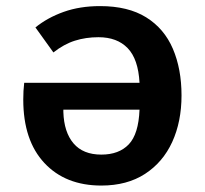

<svg xmlns="http://www.w3.org/2000/svg" viewBox="-20 -578 655 614"><path d="M300 -558.5Q389.7 -558.5 447.4 -522.6Q505.1 -486.7 532.8 -422.1Q560.5 -357.4 560.5 -272.8Q560.5 -189.2 530.8 -124.1Q501 -59 443.6 -21.8Q386.2 15.4 304.1 15.4Q189.2 15.4 121.8 -56.9Q54.4 -129.2 54.4 -259.5Q54.4 -272.3 55.1 -286.9Q55.9 -301.5 57.4 -313.3H426.2Q422.1 -389.2 388.2 -424.1Q354.4 -459 294.9 -459Q254.4 -459 219.5 -447.9Q184.6 -436.9 150.8 -410.3L93.3 -490.3Q131.8 -521.5 183.6 -540Q235.4 -558.5 300 -558.5ZM304.1 -83.6Q360.5 -83.6 391.8 -116.4Q423.1 -149.2 426.2 -227.2H182.6V-220Q184.6 -155.4 215.1 -119.5Q245.6 -83.6 304.1 -83.6Z"/></svg>

Font: Fira Code SemiBold
Style: Regular
Weight: 600
Designer: Carrois Corporate, Edenspiekermann AG, Nikita Prokopov
Foundry: Carrois Corporate, Edenspiekermann AG, Nikita Prokopov
Version: Version 6.002